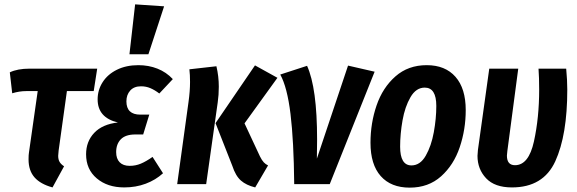

<svg xmlns="http://www.w3.org/2000/svg" viewBox="-20 -845 2649 881"><path d="M249 -154Q247 -136 247 -130Q247 -113 253.5 -102Q260 -91 274 -82L221 15Q166 0 138.5 -31Q111 -62 111 -114Q111 -135 113 -146L153 -427H100Q69 -427 36 -417L25 -513Q60 -530 116 -530H426L410 -427H287Z M375 -137Q375 -196 412.5 -235.5Q450 -275 521 -283Q428 -305 428 -389Q428 -432 451 -468Q474 -504 516.5 -525Q559 -546 615 -546Q662 -546 702.5 -530Q743 -514 773 -482L711 -416Q690 -432 670 -440.5Q650 -449 627 -449Q595 -449 577.5 -429.5Q560 -410 560 -380Q560 -319 624 -319H665L637 -228H601Q556 -228 534.5 -206Q513 -184 513 -147Q513 -117 529 -100.5Q545 -84 575 -84Q602 -84 626 -94Q650 -104 680 -125L728 -50Q694 -19 648.5 -2Q603 15 550 15Q473 15 424 -26.5Q375 -68 375 -137ZM733 -816 661 -596H574L600 -825Z M1046 -84 969 -280 1150 -545 1253 -488 1102 -279 1173 -127Q1182 -109 1190.5 -100Q1199 -91 1210 -86L1151 15Q1110 5 1085.5 -16.5Q1061 -38 1046 -84ZM845 -377Q852 -427 852 -469Q852 -502 849 -527L973 -541Q984 -495 984 -447Q984 -409 979 -375L926 0H793Z M1435 -205Q1435 -148 1434 -117L1577 -544L1699 -516L1493 0H1330Q1328 -199 1313 -322Q1298 -445 1266 -503L1389 -543Q1435 -441 1435 -205Z M1680 -190Q1680 -280 1708 -361.5Q1736 -443 1794.5 -494.5Q1853 -546 1938 -546Q2023 -546 2070 -492.5Q2117 -439 2117 -340Q2117 -251 2089.5 -169.5Q2062 -88 2004 -36Q1946 16 1860 16Q1774 16 1727 -37Q1680 -90 1680 -190ZM1982 -359Q1982 -443 1929 -443Q1889 -443 1863.5 -399Q1838 -355 1827 -292.5Q1816 -230 1816 -172Q1816 -86 1868 -86Q1908 -86 1933.5 -130.5Q1959 -175 1970.5 -238Q1982 -301 1982 -359Z M2583 -434Q2583 -225 2528 -105Q2473 15 2329 15Q2250 15 2210.5 -27Q2171 -69 2171 -130Q2171 -139 2173 -157L2225 -530H2358L2308 -152Q2306 -138 2306 -131Q2306 -87 2343 -87Q2406 -87 2430 -196Q2454 -305 2454 -434Q2454 -490 2451 -530H2578Q2583 -477 2583 -434Z"/></svg>

Font: Fira Sans Compressed SemiBold
Style: Italic
Weight: 600
Width: 1
Italic angle: -8°
Designer: bBox Type GmbH & Carrois Corporate GbR & Edenspiekermann AG
Foundry: bBox Type GmbH & Carrois Corporate GbR & Edenspiekermann AG
Version: Version 4.301